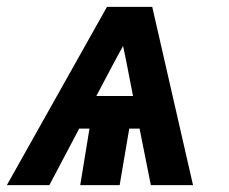

<svg xmlns="http://www.w3.org/2000/svg" viewBox="-48 -540 668 560"><path d="M-28 0 264 -520H396L515 0H392L359 -165H329L301 0H186L213 -165H183L96 0ZM340 -260 323 -347Q320 -362 317 -377Q314 -392 311 -406Q303 -392 295 -377Q287 -362 279 -347L233 -260Z"/></svg>

Font: Iosevka SS04 XBd Ex
Style: Italic
Weight: 800
Width: 7
Italic angle: -9°
Monospace: yes
Designer: Belleve Invis
Foundry: Belleve Invis
Version: Version 19.0.0; ttfautohint (v1.8.4)